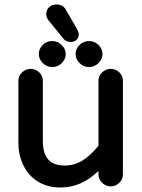

<svg xmlns="http://www.w3.org/2000/svg" viewBox="-20 -818 635 856"><path d="M265 -643 198 -725Q186 -740 186 -754Q186 -774 199 -786Q212 -798 232 -798Q261 -798 274 -774L323 -689Q331 -676 331 -665Q331 -650 321.5 -640.5Q312 -631 295 -631Q276 -631 265 -643ZM62 -459Q62 -480 78.5 -495.5Q95 -511 117 -511Q139 -511 155 -495.5Q171 -480 171 -459V-191Q171 -134 195 -107Q219 -80 269 -80Q311 -80 346.5 -101.5Q382 -123 419 -168V-459Q419 -480 435.5 -495.5Q452 -511 474 -511Q496 -511 512 -495.5Q528 -480 528 -459V-40Q528 -19 512 -3Q496 13 474 13Q452 13 435.5 -3Q419 -19 419 -40V-56Q381 -19 339 -0.5Q297 18 247 18Q192 18 148 -9Q107 -35 84.5 -80.5Q62 -126 62 -182ZM213 -635Q237 -635 255 -617.5Q273 -600 273 -577Q273 -554 255 -536.5Q237 -519 213 -519Q189 -519 171 -536.5Q153 -554 153 -577Q153 -600 170.5 -617.5Q188 -635 213 -635ZM377 -635Q401 -635 419 -617.5Q437 -600 437 -577Q437 -554 419 -536.5Q401 -519 377 -519Q353 -519 335 -536.5Q317 -554 317 -577Q317 -600 334.5 -617.5Q352 -635 377 -635Z"/></svg>

Font: 寒蝉全圆体 Bold
Style: Regular
Weight: 700
Designer: Warren2060
      Designed by Motoya company      

      [Varela Round]
      Joe Prince(Latin component); Avraham Cornf
Foundry: ChillType
Version: Version 3.200